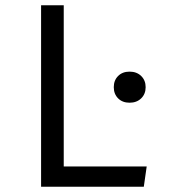

<svg xmlns="http://www.w3.org/2000/svg" viewBox="-20 -709 640 729"><path d="M136 -689H222V-77H537L526 0H136ZM533 -378Q533 -352 516 -335.5Q499 -319 472 -319Q445 -319 428.5 -335.5Q412 -352 412 -378Q412 -404 428.5 -420.5Q445 -437 472 -437Q499 -437 516 -420.5Q533 -404 533 -378Z"/></svg>

Font: Fira Mono
Style: Regular
Weight: 400
Designer: Carrois Corporate & Edenspiekermann AG
Foundry: Carrois Corporate GbR & Edenspiekermann AG
Version: Version 3.206